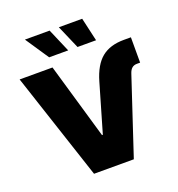

<svg xmlns="http://www.w3.org/2000/svg" viewBox="-165 -1089 1133 1224"><g transform="rotate(-20 402.0 -477.5)"><path d="M495.7 -541.2Q525.9 -645.2 582.6 -691.2Q639.2 -737.2 733 -737.2H781.2V-565.3H759.9Q739.3 -565.3 725.9 -554.2Q712.4 -543 704.5 -518.5L532.7 0H262.8L22.7 -727.3H245.7L394.9 -214.5H400.6ZM377.1 -795.5H247.9L141.3 -954.5H308.9ZM566.1 -795.5H440.3L371.4 -954.5H529.8Z"/></g></svg>

Font: Karasuma Gothic
Style: Black
Weight: 900
Designer: Rasmus Andersson / Ryoko Nishizuka
Foundry: Genbu
Version: Version 1.00